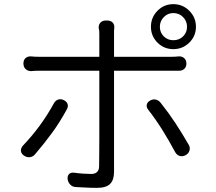

<svg xmlns="http://www.w3.org/2000/svg" viewBox="-20 -866 1040 926"><path d="M751 -737Q751 -709 770 -690.5Q789 -672 816 -672Q844 -672 863 -690.5Q882 -709 882 -737Q882 -764 863 -783.5Q844 -803 816 -803Q789 -803 770 -783.5Q751 -764 751 -737ZM708 -737Q708 -782 739.5 -814Q771 -846 816 -846Q861 -846 893 -814Q925 -782 925 -737Q925 -692 893 -660.5Q861 -629 816 -629Q771 -629 739.5 -660.5Q708 -692 708 -737ZM288 -383Q302 -376 306 -364Q310 -352 302 -338Q269 -277 230.5 -224.5Q192 -172 150 -123Q140 -110 124.5 -108Q109 -106 95 -116Q82 -125 81 -138Q80 -151 90 -163Q179 -256 240 -368Q248 -382 261 -386Q274 -390 288 -383ZM704 -381Q718 -389 732 -385.5Q746 -382 755 -370Q794 -321 826.5 -271.5Q859 -222 890 -168Q898 -155 894 -140.5Q890 -126 876 -118L874 -117Q860 -110 846.5 -114Q833 -118 825 -132Q795 -188 763.5 -238.5Q732 -289 694 -338Q685 -350 688 -362Q691 -374 704 -381ZM93 -560Q93 -577 103.5 -586Q114 -595 130 -594Q140 -593 148.5 -592.5Q157 -592 176 -592H459V-699Q459 -715 458.5 -719Q458 -723 456 -730Q455 -747 464.5 -757Q474 -767 490 -767H498Q514 -767 523.5 -757Q533 -747 531 -730Q530 -723 530 -716.5Q530 -710 530 -699V-592H800Q813 -592 823 -592.5Q833 -593 842 -594Q858 -595 868.5 -585.5Q879 -576 879 -559Q879 -543 868.5 -533.5Q858 -524 842 -525Q833 -525 823.5 -525Q814 -525 801 -525H530V-516Q530 -496 530 -458Q530 -420 530 -371.5Q530 -323 530 -272Q530 -221 530 -173.5Q530 -126 530 -90Q530 -54 530 -37Q530 2 511 21Q492 40 448 40Q417 40 393 38.5Q369 37 344 36Q329 35 318.5 24Q308 13 306 -3Q305 -19 313.5 -27Q322 -35 338 -33Q359 -30 381.5 -28.5Q404 -27 419 -27Q458 -27 458 -65Q458 -80 458.5 -115Q459 -150 459 -197Q459 -244 459 -294.5Q459 -345 459 -391Q459 -437 459 -470.5Q459 -504 459 -516V-525H176Q157 -525 148.5 -524.5Q140 -524 130 -523Q114 -523 103.5 -533Q93 -543 93 -560Z"/></svg>

Font: Chiron GoRound TC N
Style: Regular
Weight: 350
Designer: Ryoko NISHIZUKA 西塚涼子 (kana, bopomofo & ideographs); Paul D. Hunt (Latin, Greek & Cyrillic); Sandoll Communications 산돌커뮤니
Foundry: Adobe
Version: Version 1.000;hotconv 1.1.1;makeotfexe 2.6.0